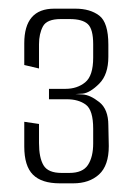

<svg xmlns="http://www.w3.org/2000/svg" viewBox="-20 -647 306 443"><path d="M118 -224Q76 -224 56 -244Q36 -264 36 -309V-366L70 -361V-317Q70 -283 80.5 -265.5Q91 -248 122 -248H140Q171 -248 183 -266.5Q195 -285 195 -316V-350Q195 -393 178 -405.5Q161 -418 134 -418H93V-442H131Q158 -442 176.5 -457Q195 -472 195 -514V-545Q195 -580 182.5 -591.5Q170 -603 141 -603H120Q88 -603 79 -586Q70 -569 70 -545V-489L36 -497V-547Q36 -627 105 -627H154Q188 -627 209 -611Q230 -595 230 -544V-516Q230 -475 209 -454Q188 -433 171 -431L154 -430L171 -429Q188 -428 209 -411.5Q230 -395 230 -358L231 -310Q231 -265 208.5 -244.5Q186 -224 149 -224Z"/></svg>

Font: Smooch Sans Light
Style: Regular
Weight: 300
Designer: Robert E. Leuschke
Foundry: Robert E. Leuschke
Version: Version 1.010; ttfautohint (v1.8.3)